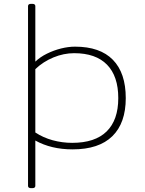

<svg xmlns="http://www.w3.org/2000/svg" viewBox="-20 -772 757 1000"><path d="M142 208Q126 208 126 196V-740Q126 -752 142 -752H148Q164 -752 164 -740V-451Q189 -475 224.5 -492.5Q260 -510 298 -519.5Q336 -529 371 -529Q501 -529 568 -460.5Q635 -392 635 -261Q635 -131 565 -62.5Q495 6 358 6Q247 6 164 -40V196Q164 208 148 208ZM356 -28Q475 -28 535.5 -87.5Q596 -147 596 -261Q596 -375 537.5 -435Q479 -495 366 -495Q312 -495 258.5 -473Q205 -451 164 -412V-82Q205 -55 254.5 -41.5Q304 -28 356 -28Z"/></svg>

Font: Asap Expanded Thin
Style: Regular
Weight: 100
Width: 7
Designer: Pablo Cosgaya
Foundry: Omnibus-Type
Version: Version 3.001; ttfautohint (v1.8.4.7-5d5b)